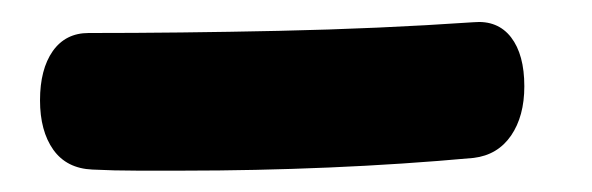

<svg xmlns="http://www.w3.org/2000/svg" viewBox="-20 9 549 178"><path d="M419.1 29.6Q441.4 27.6 453.8 43.6Q466.1 59.6 466.1 89Q466.1 116.7 453.8 134.7Q441.4 152.7 419.1 155.4Q353.3 161.4 284.9 164.3Q216.6 167.2 150 167.2Q128.2 167.2 106.9 167.2Q85.7 167.2 65.7 166.2Q41.8 165.2 29.4 147.8Q17.1 130.4 17.1 102Q17.1 73.3 28.9 56.4Q40.8 39.6 62.1 39.6Q145.7 39.6 238.5 37.6Q331.3 35.6 419.1 29.6Z"/></svg>

Font: Playpen Sans Deva
Style: Regular
Weight: 400
Designer: Pooja Saxena, Gunjan Panchal, Laura Meseguer, Veronika Burian, José Scaglione
Foundry: TypeTogether
Version: Version 2.000